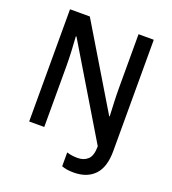

<svg xmlns="http://www.w3.org/2000/svg" viewBox="-160 -899 1026 1148"><g transform="rotate(20 353.0 -325.0)"><path d="M440 130Q394 130 364 118V30Q379 35 396.5 37.5Q414 40 433 40Q473 40 498 16.5Q523 -7 523 -67L179 -640H175Q178 -601 180.5 -548.5Q183 -496 183 -455V-66H87V-780H213L526 -259H529Q527 -298 525 -347.5Q523 -397 523 -438V-780H620V-72Q620 31 572.5 80.5Q525 130 440 130Z"/></g></svg>

Font: Noto Sans Malayalam UI SemiCondensed Medium
Style: Regular
Weight: 500
Width: 4
Designer: Jelle Bosma - Monotype Design Team
Foundry: Monotype Imaging Inc.
Version: Version 2.104; ttfautohint (v1.8.4.7-5d5b)